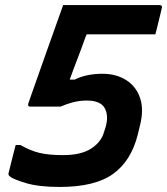

<svg xmlns="http://www.w3.org/2000/svg" viewBox="-20 -720 661 760"><path d="M230 -700H610Q625 -700 620 -686Q619 -682 615.5 -667Q612 -652 607.5 -634Q603 -616 599.5 -601.5Q596 -587 595 -584H323Q320 -578 318 -572Q302 -527 285 -483Q268 -439 256 -405H276Q300 -417 327.5 -422.5Q355 -428 385 -428Q440 -428 479.5 -403Q519 -378 534.5 -332Q550 -286 534 -223L525 -186Q499 -83 427.5 -31.5Q356 20 216 20Q133 20 82 4.5Q31 -11 20 -21Q15 -25 14 -28Q13 -31 14 -35Q22 -68 28.5 -93.5Q35 -119 42 -146H61Q99 -124 135.5 -115Q172 -106 230 -106Q301 -106 341 -132Q381 -158 392 -198L398 -217Q411 -262 394.5 -292Q378 -322 323 -322Q295 -322 268.5 -315Q242 -308 220 -298H99Q89 -298 92 -310Q95 -320 106 -350.5Q117 -381 132 -424Q147 -467 164.5 -516Q182 -565 199 -613Q216 -661 230 -700Z"/></svg>

Font: Recursive Sn Lnr St
Style: Bold Italic
Weight: 700
Italic angle: -15°
Version: Version 1.079;hotconv 1.0.112;makeotfexe 2.5.65598; ttfautoh